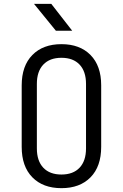

<svg xmlns="http://www.w3.org/2000/svg" viewBox="-20 -970 640 1000"><path d="M300 10Q204 10 148.5 -46.5Q93 -103 93 -205V-525Q93 -627 148.5 -683.5Q204 -740 300 -740Q396 -740 451.5 -683.5Q507 -627 507 -526V-205Q507 -103 451.5 -46.5Q396 10 300 10ZM300 -61Q361 -61 394.5 -96.5Q428 -132 428 -197V-533Q428 -598 394.5 -633.5Q361 -669 300 -669Q239 -669 205.5 -633.5Q172 -598 172 -533V-197Q172 -132 205.5 -96.5Q239 -61 300 -61ZM271 -810 157 -950H247L356 -810Z"/></svg>

Font: JetBrains Mono NL Light
Style: Regular
Weight: 300
Monospace: yes
Designer: Philipp Nurullin, Konstantin Bulenkov
Foundry: JetBrains
Version: Version 2.305; ttfautohint (v1.8.4.7-5d5b)